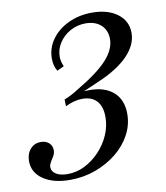

<svg xmlns="http://www.w3.org/2000/svg" viewBox="-170 -520 702 810"><g transform="rotate(-10 181.0 -115.5)"><path d="M66 224Q-6 224 -49 194.5Q-92 165 -92 116Q-92 85 -74.5 65Q-57 45 -29 45Q-8 45 5.5 57Q19 69 19 89Q19 98 15.5 106.5Q12 115 3 128Q-4 140 -6 145.5Q-8 151 -8 157Q-8 175 10 186.5Q28 198 59 198Q98 198 133 180.5Q168 163 196.5 133Q225 103 241.5 65.5Q258 28 258 -12Q258 -57 236.5 -80.5Q215 -104 175 -104Q140 -104 102 -85L101 -114Q116 -120 129 -126.5Q142 -133 164 -147Q254 -200 294 -244Q334 -288 334 -332Q334 -370 309.5 -392.5Q285 -415 243 -415Q208 -415 178 -398.5Q148 -382 130 -354.5Q112 -327 112 -295Q112 -285 114.5 -274.5Q117 -264 122 -253L92 -239Q78 -262 78 -293Q78 -338 104.5 -375Q131 -412 177 -433.5Q223 -455 278 -455Q346 -455 387 -424Q428 -393 428 -342Q428 -291 383.5 -245Q339 -199 254 -163L160 -122L156 -129Q169 -133 183 -134Q197 -135 211 -135Q277 -135 314 -102Q351 -69 351 -9Q351 38 328.5 80Q306 122 266.5 154Q227 186 175.5 205Q124 224 66 224Z"/></g></svg>

Font: Baskervville Medium
Style: Italic
Weight: 500
Italic angle: -18°
Version: Version 1.100